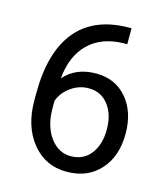

<svg xmlns="http://www.w3.org/2000/svg" viewBox="-108 -796 778 891"><g transform="rotate(15 281.0 -350.5)"><path d="M413.6 -711.4V-634.8H397Q291.5 -632.8 229 -572.3Q166.5 -511.7 156.7 -401.9Q212.9 -466.3 310.1 -466.3Q402.8 -466.3 458.3 -400.9Q513.7 -335.4 513.7 -231.9Q513.7 -122.1 453.9 -56.2Q394 9.8 293.5 9.8Q191.4 9.8 127.9 -68.6Q64.5 -147 64.5 -270.5V-305.2Q64.5 -501.5 148.2 -605.2Q231.9 -709 397.5 -711.4ZM294.9 -391.1Q248.5 -391.1 209.5 -363.3Q170.4 -335.4 155.3 -293.5V-260.3Q155.3 -172.4 194.8 -118.7Q234.4 -64.9 293.5 -64.9Q354.5 -64.9 389.4 -109.9Q424.3 -154.8 424.3 -227.5Q424.3 -300.8 388.9 -345.9Q353.5 -391.1 294.9 -391.1Z"/></g></svg>

Font: Roboto
Style: Regular
Weight: 400
Designer: Google
Version: Version 2.001047; 2015